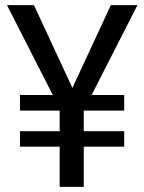

<svg xmlns="http://www.w3.org/2000/svg" viewBox="-20 -731 565 751"><path d="M263.2 -387.2 413.6 -710.9H517.6L338.4 -359.4H465.8V-298.3H307.6V-217.8H465.8V-157.2H307.6V0H213.4V-157.2H58.1V-217.8H213.4V-298.3H58.1V-359.4H186.5L7.3 -710.9H112.8Z"/></svg>

Font: Vazir FD-UI
Style: Regular-FD-UI
Weight: 400
Designer: Saber Rastikerdar
Foundry: Saber Rastikerdar
Version: Version 30.1.0